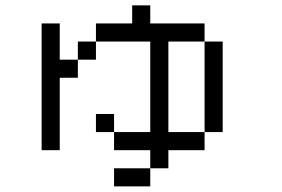

<svg xmlns="http://www.w3.org/2000/svg" viewBox="-20 -753 1040 707"><path d="M600 -133.3H533.3V-200H400V-266.7H533.3V-600H333.3V-666.7H466.7V-733.3H533.3V-666.7H733.3V-600H600V-266.7H733.3V-200H600ZM133.3 -200V-666.7H200V-533.3H266.7V-466.7H200V-200ZM733.3 -266.7V-600H800V-266.7ZM266.7 -533.3V-600H333.3V-533.3ZM400 -66.7V-133.3H533.3V-66.7ZM400 -333.3V-266.7H333.3V-333.3Z"/></svg>

Font: Galmuri14 Regular
Style: Regular
Weight: 400
Designer: Lee Minseo (quiple)
Version: Version 2.399;hotconv 1.1.1;makeotfexe 2.6.0 DEVELOPMENT